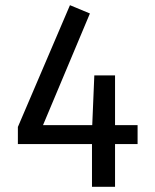

<svg xmlns="http://www.w3.org/2000/svg" viewBox="-20 -721 600 741"><path d="M511 -238H424V-430H344L336 -238H146L327 -669L250 -701L49 -231V-165H335V0H424V-165H511Z"/></svg>

Font: Fira Math
Style: Regular
Weight: 400
Designer: Xiangdong Zeng
Foundry: Xiangdong Zeng
Version: Version 0.3.4